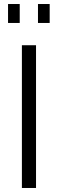

<svg xmlns="http://www.w3.org/2000/svg" viewBox="-20 -935 288 955"><path d="M20 -820.8V-915H78.1V-820.8ZM168.9 -820.8V-915H227.1V-820.8ZM88.9 0V-710H159.2V0Z"/></svg>

Font: Rawline
Style: Regular
Weight: 400
Designer: Matt McInerney, Pablo Impallari, Rodrigo Fuenzalida
Foundry: Matt McInerney, Pablo Impallari, Rodrigo Fuenzalida
Version: Version 4.020;PS 004.020;hotconv 1.0.88;makeotf.lib2.5.64775